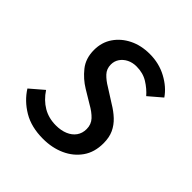

<svg xmlns="http://www.w3.org/2000/svg" viewBox="-180 -807 960 960"><g transform="rotate(45 300.0 -327.0)"><path d="M264 12Q181 12 123 -22.5Q65 -57 31 -111L102 -172Q131 -128 171 -104.5Q211 -81 262 -81Q298 -81 325.5 -92.5Q353 -104 368.5 -125.5Q384 -147 384 -177Q384 -210 363 -232.5Q342 -255 306 -275L238 -316Q195 -342 162.5 -382.5Q130 -423 130 -483Q130 -537 158 -578Q186 -619 233.5 -642.5Q281 -666 342 -666Q408 -666 462.5 -636.5Q517 -607 547 -563L478 -504Q454 -532 419.5 -553.5Q385 -575 339 -575Q311 -575 289 -564Q267 -553 254 -534Q241 -515 241 -491Q241 -460 261 -439Q281 -418 310 -401L384 -354Q416 -335 441 -311.5Q466 -288 480 -258Q494 -228 494 -186Q494 -123 463 -79Q432 -35 380 -11.5Q328 12 264 12Z"/></g></svg>

Font: Source Code Pro SemiBold
Style: Italic
Weight: 600
Italic angle: -11°
Monospace: yes
Designer: Paul D. Hunt, Teo Tuominen
Foundry: Adobe Systems Incorporated
Version: Version 1.016;hotconv 1.0.116;makeotfexe 2.5.65601